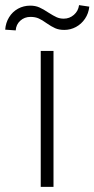

<svg xmlns="http://www.w3.org/2000/svg" viewBox="-73 -729 368 749"><path d="M85.9 -530.3H135.7V0H85.9ZM44.9 -707Q64.9 -707 80.3 -700.2Q95.7 -693.4 116.2 -679.7Q135.3 -667.5 147.7 -661.9Q160.2 -656.2 175.8 -656.2Q198.2 -656.2 215.3 -671.1Q232.4 -686 235.4 -709L275.4 -703.1Q272.5 -676.3 258.5 -655.8Q244.6 -635.3 223.4 -623.8Q202.1 -612.3 177.7 -612.3Q157.2 -612.3 142.3 -618.9Q127.4 -625.5 108.4 -638.7Q91.8 -650.9 78.1 -657Q64.5 -663.1 45.9 -663.1Q22.5 -663.1 6.1 -648.2Q-10.3 -633.3 -11.7 -610.4L-52.7 -613.3Q-50.8 -640.1 -37.6 -661.6Q-24.4 -683.1 -2.7 -695.1Q19 -707 44.9 -707Z"/></svg>

Font: Pretendard ExtraLight
Style: Regular
Weight: 200
Designer: Base glyphs from Inter by Rasmus Andersson; Hangeul glyphs from Noto Sans CJK(Source Han Sans) by Jang Soo-young and Kan
Foundry: Kil Hyung-jin
Version: Version 1.309